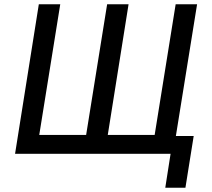

<svg xmlns="http://www.w3.org/2000/svg" viewBox="-20 -725 997 905"><path d="M759 160 784 0H51L163 -705H264L165 -89H386L485 -705H586L488 -89H709L808 -705H909L809 -84H893L854 160Z"/></svg>

Font: Nunito Sans 7pt Condensed SemiBold
Style: Italic
Weight: 600
Width: 3
Italic angle: -9°
Designer: Vernon Adams
Foundry: Vernon Adams
Version: Version 3.101;gftools[0.9.27]